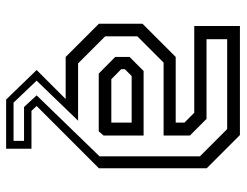

<svg xmlns="http://www.w3.org/2000/svg" viewBox="-104 -476 764 595"><g transform="rotate(90 277.5 -178.0)"><path d="M288 184.5 196.5 90 286.5 0H156L53 -103V-238L156 -341H359.5V-368L329 -398.5H60V-540H398L501 -437V-103L308 90L323 106H440.5V184.5ZM297.5 161.5H416V129H311L275 90L464 -105V-416L379.5 -500.5H101V-436.5H348L399.5 -385V-303.5H173.5L92 -222V-122.5L176 -38.5H353.5L229.5 90ZM207.5 -102.5 156 -153.5V-198L199.5 -241.5H399.5V-117.5L386.5 -102.5ZM225 -141.5H359.5V-204.5H215L194 -183.5V-172Z"/></g></svg>

Font: Tourney Condensed
Style: Regular
Weight: 400
Width: 3
Designer: Tyler Finck
Foundry: Etcetera Type Co
Version: Version 1.010; ttfautohint (v1.8.3)